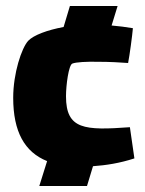

<svg xmlns="http://www.w3.org/2000/svg" viewBox="-20 -620 484 640"><path d="M428 -92 413 -196C262 -185 200 -188 200 -299C200 -337 209 -403 221 -408C233 -413 269 -415 310 -414C344 -414 381 -412 407 -410C412 -435 421 -502 423 -526C399 -530 376 -533 352 -535L372 -600H213L192 -530C138 -520 92 -503 74 -484C52 -460 24 -376 24 -294C24 -181 62 -113 137 -83L111 0H270L290 -66C333 -69 379 -76 428 -92Z"/></svg>

Font: FilmFarsi_V5 Display
Style: Regular
Weight: 400
Designer: Borna Izadpanah
Foundry: Borna Izadpanah
Version: Version 1.000;PS 001.000;hotconv 1.0.88;makeotf.lib2.5.64775